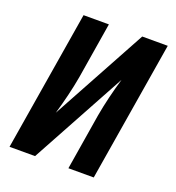

<svg xmlns="http://www.w3.org/2000/svg" viewBox="-133 -841 866 947"><g transform="rotate(20 300.0 -367.5)"><path d="M23 0 144 -735H277L229 -441Q220 -390 207.5 -338.5Q195 -287 180 -236L452 -735H586L465 0H332L380 -294Q389 -345 401.5 -396.5Q414 -448 429 -499L157 0Z"/></g></svg>

Font: Iosevka XBd Ex Obl
Style: Regular
Weight: 800
Width: 7
Italic angle: -9°
Monospace: yes
Designer: Belleve Invis
Foundry: Belleve Invis
Version: Version 32.5.0; ttfautohint (v1.8.4)